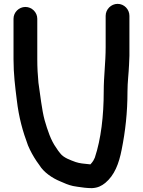

<svg xmlns="http://www.w3.org/2000/svg" viewBox="-20 -797 740 994"><path d="M50 -700V-490C50 -412.1 58.4 -348.2 67 -279C77.6 -187.9 97.9 -116.3 125 -44C137.7 -13.9 152.9 12.9 169 37L184 58C205.7 94.2 250.6 125.4 292 142C312.3 151 333.8 160.8 358 166L382 170C404.5 173.7 431.9 177 456 177C486.7 175.5 505.9 165.3 525 150C572.6 110.3 595.6 51.2 610 -23C628.7 -116.5 640 -212.4 640 -324C640 -371 646.2 -415.6 648 -460L650 -508V-715C650 -748.9 622.6 -777 589 -777C555.4 -777 527 -748.9 527 -715V-553C527 -472.5 517 -402.4 517 -324C517 -197.8 503 -77.1 471 19L463 35C458.9 41.2 453.6 48.4 448 54C445.3 54 442.3 53.7 439 53C415 50.8 392.5 48.8 372 42C345 31.9 309.6 20.4 292 -3C282.4 -14.6 281.3 -16 271 -32C243 -70.6 226.4 -122.3 211 -175C196.5 -228.1 188.3 -307.5 179 -369C175.2 -408.2 173 -447.2 173 -490V-700C173 -733.3 145 -761 111.5 -761C78 -761 50 -733.3 50 -700Z"/></svg>

Font: Smoothie
Style: Regular
Weight: 400
Foundry: Cannot Into Space Fonts
Version: Version 0.8